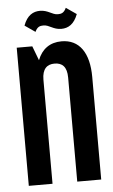

<svg xmlns="http://www.w3.org/2000/svg" viewBox="-52 -738 457 774"><g transform="rotate(-5 177.0 -351.0)"><path d="M139 -699C112 -699 87 -686 72 -645L114 -616C123 -636 134 -639 148 -639C172 -639 186 -619 219 -619C247 -619 271 -633 286 -673L244 -702C235 -682 224 -679 210 -679C187 -679 172 -699 139 -699ZM33 -559V0H129V-421C129 -465 149 -482 179 -482C210 -482 229 -465 229 -421V0H326V-415C326 -513 287 -569 215 -569C168 -569 135 -545 118 -501L96 -559Z"/></g></svg>

Font: Modon Arabic
Style: Bold
Weight: 700
Designer: Ahmedzaza
Foundry: Ahmedzaza
Version: Version 2.010